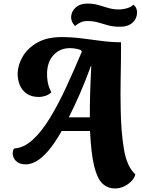

<svg xmlns="http://www.w3.org/2000/svg" viewBox="-20 -897 798 1077"><path d="M625 160Q583 160 554 132Q525 104 508 34Q491 -36 485 -162H326Q284 -89 248.5 -48.5Q213 -8 182 8.5Q151 25 125 25Q88 25 69.5 6Q51 -13 51 -38Q52 -53 59 -64Q113 -67 163.5 -113Q214 -159 261 -236.5Q308 -314 352 -409.5Q396 -505 439 -607L434 -616Q421 -621 404.5 -624Q388 -627 373 -627Q318 -627 282.5 -590.5Q247 -554 244 -491Q243 -463 247.5 -437Q252 -411 268 -379Q253 -365 233.5 -359Q214 -353 199 -353Q157 -353 130 -371.5Q103 -390 90.5 -421Q78 -452 79 -488Q81 -535 108.5 -581.5Q136 -628 190 -658.5Q244 -689 326 -689Q380 -689 436.5 -682Q493 -675 549 -667.5Q605 -660 659 -660Q659 -563 657 -467Q655 -371 657 -284Q659 -155 675.5 -58.5Q692 38 739 81Q736 98 720 116Q704 134 679.5 147Q655 160 625 160ZM366 -239H484Q483 -354 492 -527H490Q458 -439 426 -366.5Q394 -294 366 -239ZM654 -747Q615 -747 586 -755Q557 -763 530.5 -771Q504 -779 470 -779Q446 -779 429 -770Q412 -761 401 -751Q388 -765 383.5 -776.5Q379 -788 379 -800Q379 -831 403.5 -854Q428 -877 471 -877Q503 -877 531 -869Q559 -861 587 -852.5Q615 -844 646 -844Q670 -844 694.5 -851.5Q719 -859 727 -871Q740 -862 744.5 -850Q749 -838 749 -828Q749 -794 724 -770.5Q699 -747 654 -747Z"/></svg>

Font: Sansita Swashed
Style: Bold
Weight: 700
Designer: Pablo Cosgaya
Foundry: Omnibus-Type
Version: Version 1.003; ttfautohint (v1.8.3)